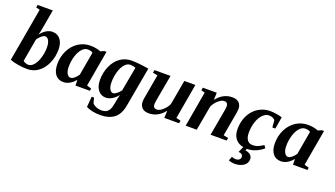

<svg xmlns="http://www.w3.org/2000/svg" viewBox="-74 -1300 3703 2120"><g transform="rotate(20 1778.0 -240.5)"><path d="M341.8 -286.6Q341.8 -337.9 325.4 -367.4Q309.1 -397 282.7 -397Q265.1 -397 241.9 -378.2Q218.8 -359.4 197.8 -329.1L150.4 -60.5Q160.2 -51.3 179.2 -44.2Q198.2 -37.1 213.4 -37.1Q247.1 -37.1 276.9 -72.3Q306.6 -107.4 324.2 -166.3Q341.8 -225.1 341.8 -286.6ZM219.2 11.2Q166 11.2 110.6 2.4Q55.2 -6.3 13.2 -23.4L124 -650.9L79.1 -662.1L84.5 -693.8H262.7L225.6 -483.9Q216.3 -426.8 205.1 -389.2Q234.9 -428.7 270.3 -450Q305.7 -471.2 342.3 -471.2Q400.9 -471.2 435.5 -427.5Q470.2 -383.8 470.2 -308.1Q470.2 -222.2 436.8 -147.2Q403.3 -72.3 346.4 -30.5Q289.6 11.2 219.2 11.2Z M901.9 -43.9 955.1 -28.3 951.2 0H781.7L779.8 -67.4Q751 -31.2 714.6 -10.5Q678.2 10.3 640.6 10.3Q579.6 10.3 545.7 -33.7Q511.7 -77.6 511.7 -155.8Q511.7 -241.2 547.4 -314.2Q583 -387.2 646.7 -429Q710.4 -470.7 787.1 -470.7Q854.5 -470.7 909.7 -448.7L949.7 -466.8H976.1ZM640.1 -171.4Q640.1 -121.1 657 -91.6Q673.8 -62 699.2 -62Q718.8 -62 742.7 -81.5Q766.6 -101.1 785.6 -129.9L834 -404.8Q812 -421.4 773.4 -421.4Q737.3 -421.4 706.5 -387Q675.8 -352.5 658 -293.7Q640.1 -234.9 640.1 -171.4Z M1142.6 -173.3Q1142.6 -121.6 1158.4 -92.3Q1174.3 -63 1198.7 -63Q1215.8 -63 1239 -80.1Q1262.2 -97.2 1284.2 -126.5L1336.4 -410.6Q1307.6 -422.9 1273.4 -422.9Q1237.3 -422.9 1207.5 -389.2Q1177.7 -355.5 1160.2 -295.9Q1142.6 -236.3 1142.6 -173.3ZM1014.2 -151.9Q1014.2 -239.3 1047.4 -314Q1080.6 -388.7 1138.9 -429.9Q1197.3 -471.2 1271 -471.2Q1350.6 -471.2 1473.6 -450.7L1389.6 17.1Q1371.1 118.2 1311 165.5Q1251 212.9 1143.6 212.9Q1098.1 212.9 1053 203.1Q1007.8 193.4 981.4 178.2L992.2 54.7H1019.5L1037.1 118.7Q1054.7 136.7 1082.5 148.2Q1110.4 159.7 1144 159.7Q1176.8 159.7 1198.7 147.5Q1220.7 135.3 1234.1 111.1Q1247.6 86.9 1256.3 36.6Q1268.1 -35.2 1279.3 -70.8Q1249.5 -32.2 1212.6 -10.5Q1175.8 11.2 1140.6 11.2Q1083.5 11.2 1048.8 -32.7Q1014.2 -76.7 1014.2 -151.9Z M1670.9 -105.5Q1670.9 -58.1 1715.3 -58.1Q1746.6 -58.1 1785.6 -93Q1824.7 -127.9 1841.8 -169.4L1893.6 -459H2023.4L1951.2 -44.4L2004.4 -32.2L1998 0H1825.2L1829.1 -85.9Q1753.4 11.7 1643.6 11.7Q1594.2 11.7 1566.4 -14.9Q1538.6 -41.5 1538.6 -91.3Q1538.6 -100.6 1541.7 -123Q1544.9 -145.5 1593.3 -415L1536.6 -426.8L1543 -459H1731.4L1681.6 -181.6Q1670.9 -125.5 1670.9 -105.5Z M2429.2 -354Q2429.2 -401.4 2384.8 -401.4Q2354 -401.4 2315.4 -367.2Q2276.9 -333 2258.3 -290L2206.5 0H2076.7L2148.9 -414.6L2105.5 -426.8L2111.8 -459H2274.9L2271 -373.5Q2346.7 -471.2 2456.5 -471.2Q2504.9 -471.2 2533.2 -445.3Q2561.5 -419.4 2561.5 -372.6Q2561.5 -347.2 2549.3 -283.2L2506.8 -43.9L2563.5 -32.2L2557.1 0H2368.7L2418.5 -277.8Q2429.2 -334.5 2429.2 -354Z M2803.2 9.8Q2719.2 9.8 2673.1 -35.6Q2627 -81.1 2627 -161.1Q2627 -251.5 2662.8 -322.3Q2698.7 -393.1 2761.7 -432.1Q2824.7 -471.2 2897.9 -471.2Q2933.1 -471.2 2974.4 -464.6Q3015.6 -458 3041.5 -449.2L3017.6 -308.6H2982.4L2975.6 -392.1Q2949.2 -421.4 2904.3 -421.4Q2865.7 -421.4 2831.3 -387Q2796.9 -352.5 2777.3 -293.7Q2757.8 -234.9 2757.8 -166Q2757.8 -111.3 2779.3 -81.1Q2800.8 -50.8 2842.3 -50.8Q2878.9 -50.8 2908.9 -64Q2939 -77.1 2966.8 -96.7L2988.3 -65.9Q2948.2 -30.3 2899.2 -10.3Q2850.1 9.8 2803.2 9.8ZM2728 210.9Q2689 210.9 2655.3 196.8L2673.3 149.4Q2700.2 158.7 2723.6 158.7Q2746.6 158.7 2761.5 146.5Q2776.4 134.3 2776.4 113.8Q2776.4 75.7 2724.6 72.3L2766.6 -22.9H2811L2790 30.8Q2829.1 36.1 2850.8 55.9Q2872.6 75.7 2872.6 105.5Q2872.6 153.8 2831.5 182.4Q2790.5 210.9 2728 210.9Z M3458 -43.9 3511.2 -28.3 3507.3 0H3337.9L3335.9 -67.4Q3307.1 -31.2 3270.8 -10.5Q3234.4 10.3 3196.8 10.3Q3135.7 10.3 3101.8 -33.7Q3067.9 -77.6 3067.9 -155.8Q3067.9 -241.2 3103.5 -314.2Q3139.2 -387.2 3202.9 -429Q3266.6 -470.7 3343.3 -470.7Q3410.6 -470.7 3465.8 -448.7L3505.9 -466.8H3532.2ZM3196.3 -171.4Q3196.3 -121.1 3213.1 -91.6Q3230 -62 3255.4 -62Q3274.9 -62 3298.8 -81.5Q3322.8 -101.1 3341.8 -129.9L3390.1 -404.8Q3368.2 -421.4 3329.6 -421.4Q3293.5 -421.4 3262.7 -387Q3231.9 -352.5 3214.1 -293.7Q3196.3 -234.9 3196.3 -171.4Z"/></g></svg>

Font: Tinos
Style: Bold Italic
Weight: 700
Italic angle: -16.333°
Designer: Steve Matteson
Foundry: Monotype Imaging Inc.
Version: Version 1.23